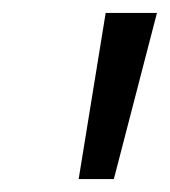

<svg xmlns="http://www.w3.org/2000/svg" viewBox="-20 -734 264 298"><path d="M102.1 -456.1 144 -713.9H223.6L156.7 -456.1Z"/></svg>

Font: Open Sans Condensed
Style: Italic
Weight: 400
Width: 3
Italic angle: -12°
Designer: Monotype Design Team
Foundry: Monotype Imaging Inc.
Version: Version 3.000